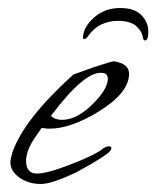

<svg xmlns="http://www.w3.org/2000/svg" viewBox="-20 -454 390 479"><path d="M82 5Q51 5 28.5 -11Q6 -27 6 -49Q6 -57 11 -74Q40 -157 163 -268L213 -286Q261 -302 265 -301Q302 -295 302 -270Q302 -222 225 -175Q156 -133 104 -133Q99 -133 94 -133.5Q89 -134 84 -135Q74 -121 66 -109Q58 -97 53 -86Q45 -67 45 -54Q45 -21 72 -21Q99 -21 159 -45Q217 -67 238 -84Q246 -89 252 -89Q258 -89 258 -84Q257 -78 248 -71Q233 -60 213.5 -48.5Q194 -37 170 -24Q109 5 82 5ZM135 -155Q171 -155 211 -194Q249 -232 249 -257Q249 -271 236 -272Q193 -279 107 -165Q117 -155 135 -155ZM280 -434Q315 -434 332.5 -416.5Q350 -399 350 -375Q350 -353 342 -353Q337 -353 336 -363Q333 -378 318.5 -390Q304 -402 273 -402Q252 -402 233 -393Q214 -384 199 -363Q193 -355 189.5 -356.5Q186 -358 187 -362Q189 -388 215.5 -411Q242 -434 280 -434Z"/></svg>

Font: Whisper
Style: Regular
Weight: 400
Designer: Robert E. Leuschke
Foundry: Robert E. Leuschke
Version: Version 1.010; ttfautohint (v1.8.4.7-5d5b)